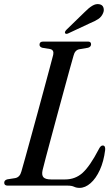

<svg xmlns="http://www.w3.org/2000/svg" viewBox="-24 -902 546 933"><path d="M304.5 0H13.5Q-3.5 0 -3.5 -14Q-3.5 -26.5 11.5 -30.5L49.5 -36.5Q72.5 -40.5 80 -69Q87 -92.5 99.2 -137Q111.5 -181.5 127 -238Q142.5 -294.5 159 -354.8Q175.5 -415 190.5 -471Q205.5 -527 217.2 -570.2Q229 -613.5 234.5 -635.5Q239.5 -658.5 220.5 -663.5L181 -670Q168 -674.5 168 -684.5Q168 -700 186 -700H403.5Q418.5 -700 418.5 -687Q418.5 -674.5 404 -670L360.5 -662.5Q340 -658 333.5 -632Q326.5 -608 314.2 -563.5Q302 -519 286.8 -463.2Q271.5 -407.5 255.5 -348.2Q239.5 -289 224.8 -234.2Q210 -179.5 199 -137.8Q188 -96 183 -75.5Q177.5 -51 187.2 -40.5Q197 -30 225 -30H292Q342 -30 377.5 -62.2Q413 -94.5 455 -175Q464.5 -195 475 -195Q489 -195 487 -173Q480 -117 461 -75.8Q442 -34.5 416 -11.8Q390 11 362.5 11Q347.5 11 336 5.5Q324.5 0 304.5 0ZM386.5 -842.5Q407 -863.5 424.5 -874Q442 -884.5 458 -881.5Q474 -879 478.5 -865.5Q483 -852 477 -838.5Q469.5 -820 453.5 -809.5Q437.5 -799 415 -790L307 -739.5Q295.5 -734.5 292 -741.5Q289.5 -747.5 299 -757.5Z"/></svg>

Font: Fraunces 144pt Soft
Style: Italic
Weight: 400
Italic angle: -16°
Version: Version 1.000;[b76b70a41]